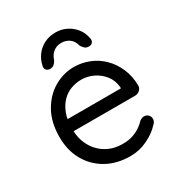

<svg xmlns="http://www.w3.org/2000/svg" viewBox="-174 -851 921 982"><g transform="rotate(-30 286.5 -360.0)"><path d="M313 10Q233 10 173 -24Q113 -58 79.5 -117.5Q46 -177 46 -255Q46 -342 80.5 -403.5Q115 -465 170.5 -497.5Q226 -530 288 -530Q334 -530 377 -513Q420 -496 453 -463.5Q486 -431 506 -385.5Q526 -340 527 -284Q527 -268 515 -257Q503 -246 487 -246H92L74 -315H459L443 -301V-323Q439 -364 415.5 -393.5Q392 -423 358.5 -439Q325 -455 288 -455Q258 -455 228.5 -444.5Q199 -434 175.5 -410.5Q152 -387 137.5 -350Q123 -313 123 -261Q123 -203 146.5 -159Q170 -115 212 -89.5Q254 -64 310 -64Q345 -64 371 -73Q397 -82 416 -95.5Q435 -109 448 -123Q461 -132 473 -132Q488 -132 497.5 -122Q507 -112 507 -98Q507 -81 491 -68Q463 -37 415 -13.5Q367 10 313 10ZM294 -730Q330 -730 359 -715.5Q388 -701 408 -676Q428 -651 434 -619Q439 -603 431.5 -592.5Q424 -582 410 -582Q394 -582 385.5 -589.5Q377 -597 369 -610Q362 -639 342 -654Q322 -669 294 -669Q267 -669 247 -653.5Q227 -638 219 -610Q212 -597 203 -589.5Q194 -582 179 -582Q165 -582 157 -592Q149 -602 154 -618Q161 -650 180.5 -675.5Q200 -701 229.5 -715.5Q259 -730 294 -730Z"/></g></svg>

Font: Quicksand Light Medium
Style: Regular
Weight: 500
Version: Version 3.006